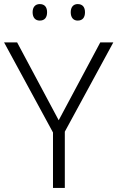

<svg xmlns="http://www.w3.org/2000/svg" viewBox="-20 -973 576 942"><path d="M140 -913C140 -887 153 -872 175 -872C199 -872 211 -887 211 -913C211 -938 199 -953 175 -953C153 -953 140 -938 140 -913ZM327 -913C327 -887 340 -872 361 -872C385 -872 397 -887 397 -913C397 -938 385 -953 361 -953C340 -953 327 -938 327 -913ZM268 -383 64 -765H0L240 -323V-51H298V-327L536 -765H472Z"/></svg>

Font: Noto Sans Tamil UI Light
Style: Regular
Weight: 300
Designer: Jelle Bosma - Monotype Design Team
Foundry: Monotype Imaging Inc.
Version: Version 2.004